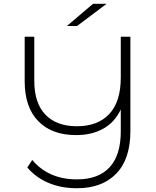

<svg xmlns="http://www.w3.org/2000/svg" viewBox="-20 -895 828 1019"><path d="M672 -700V-199Q672 -51 597 26.5Q522 104 388 104Q304 104 237 75.5Q170 47 125 -6L151 -46Q238 57 389 57Q502 57 561.5 -7Q621 -71 621 -198V-314Q589 -246 528 -212Q467 -178 384 -178Q255 -178 183 -252Q111 -326 111 -464V-700H162V-466Q162 -348 221 -286.5Q280 -225 388 -225Q499 -225 560 -290Q621 -355 621 -484V-700ZM474 -875H546L389 -757H335Z"/></svg>

Font: Montserrat Alternates Light
Style: Regular
Weight: 300
Designer: Julieta Ulanovsky
Foundry: Julieta Ulanovsky
Version: Version 7.200